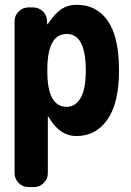

<svg xmlns="http://www.w3.org/2000/svg" viewBox="-20 -550 540 790"><path d="M254.9 -110.4Q290 -110.4 311.5 -146.5Q333 -182.6 333 -259.8Q333 -410.2 254.9 -410.2Q174.8 -410.2 174.8 -264.6V-254.9Q174.8 -110.4 254.9 -110.4ZM294.9 -530.3Q377.9 -530.3 423.8 -463.9Q469.7 -397.5 469.7 -259.8Q469.7 -127 422.4 -58.6Q375 9.8 294.9 9.8Q224.6 9.8 179.7 -69.3Q179.7 -70.3 177.7 -70.3Q176.8 -70.3 176.8 -69.3V163.1Q176.8 186.5 159.7 203.1Q142.6 219.7 120.1 219.7H96.7Q73.2 219.7 56.6 202.6Q40 185.5 40 163.1V-462.9Q40 -486.3 57.1 -502.9Q74.2 -519.5 96.7 -519.5H115.2Q139.6 -519.5 156.2 -503.4Q172.9 -487.3 173.8 -462.9V-451.2Q173.8 -450.2 174.8 -450.2Q176.8 -450.2 176.8 -451.2Q206.1 -495.1 232.9 -512.7Q259.8 -530.3 294.9 -530.3Z"/></svg>

Font: Rounded Mgen+ 1m bold
Style: Bold
Weight: 700
Designer: [Source Han Sans]
Ryoko NISHIZUKA  (kana & ideographs); Paul D. Hunt (Latin, Greek & Cyrillic); Wenlong ZHANG  (bopomofo
Version: Version 1.059.20150602